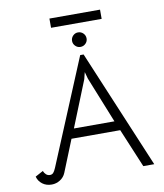

<svg xmlns="http://www.w3.org/2000/svg" viewBox="-99 -1012 947 1106"><g transform="rotate(-10 374.0 -459.0)"><path d="M30 -48 76 -73Q81 -60 90.5 -51.5Q100 -43 113 -43Q125 -43 132.5 -51Q140 -59 148 -78L404 -693H424L715 0H651L556 -227H271L196 -41Q186 -16 163 -1.5Q140 13 114 13Q82 13 59.5 -4Q37 -21 30 -48ZM532 -283 424 -552 413 -592 403 -552 295 -283ZM372 -781Q372 -799 384.5 -811.5Q397 -824 414 -824Q432 -824 444.5 -811.5Q457 -799 457 -781Q457 -764 444.5 -751.5Q432 -739 414 -739Q397 -739 384.5 -751.5Q372 -764 372 -781ZM266 -931H562V-877H266Z"/></g></svg>

Font: Bellota
Style: Regular
Weight: 400
Designer: Kemie Guaida
Foundry: Kemie Guaida
Version: Version 4.001